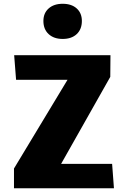

<svg xmlns="http://www.w3.org/2000/svg" viewBox="-20 -1006 669 1026"><path d="M54.7 0V-105.5L340.8 -579.6H65.9L55.7 -710.9H570.3L569.3 -595.2L306.6 -130.4H579.1L588.9 0ZM314.9 -797.9Q268.1 -797.9 240 -823.7Q211.9 -849.6 211.9 -894Q211.9 -936 240 -960.9Q268.1 -985.8 314.9 -985.8Q362.3 -985.8 389.9 -960.9Q417.5 -936 417.5 -894Q417.5 -849.6 389.9 -823.7Q362.3 -797.9 314.9 -797.9Z"/></svg>

Font: Comme Black
Style: Regular
Weight: 900
Version: Version 1.000;gftools[0.9.27]